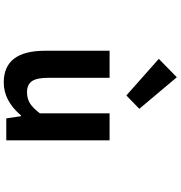

<svg xmlns="http://www.w3.org/2000/svg" viewBox="11 -975 978 1040"><g transform="rotate(90 500.0 -455.0)"><path d="M426.8 13.7Q254.9 13.7 254.9 -210V-559.6H401.4V-228.5Q401.4 -165 419.9 -138.7Q438.5 -112.3 479.5 -112.3Q513.7 -112.3 539.1 -127.9Q564.5 -143.6 593.8 -181.6V-559.6H740.2V0H621.1L609.4 -80.1H605.5Q526.4 13.7 426.8 13.7ZM497.1 -650.4 298.8 -826.2 398.4 -923.8 569.3 -720.7Z"/></g></svg>

Font: GenEi Gothic M Regular
Style: Bold
Weight: 700
Designer: o_tamon (Modified); [Source Han Sans]
Ryoko NISHIZUKA  (kana & ideographs); Paul D. Hunt (Latin, Greek & Cyrillic); Wenl
Version: Version 1.1a;Original Version 1.004